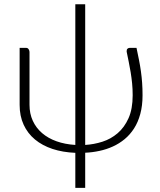

<svg xmlns="http://www.w3.org/2000/svg" viewBox="-20 -728 772 924"><path d="M390 -707.5V-30.5Q432 -33 472.8 -46Q513.5 -59 546 -86.8Q578.5 -114.5 598.5 -159Q618.5 -203.5 618.5 -269.5Q618.5 -299.5 615.8 -327Q613 -354.5 608.8 -380.2Q604.5 -406 599.5 -430.5Q594.5 -455 589.5 -479.5Q589 -489.5 593.5 -493.5Q598 -497.5 603.5 -497.5H637Q643.5 -466.5 649 -439Q654.5 -411.5 658.2 -384.5Q662 -357.5 664 -329.5Q666 -301.5 666 -269.5Q666 -219.5 655.2 -179.8Q644.5 -140 625.2 -110Q606 -80 580 -58.5Q554 -37 523.2 -23Q492.5 -9 458.5 -1.8Q424.5 5.5 390 7V176H342.5V7.5Q282 5 232.8 -11.2Q183.5 -27.5 148.2 -56.8Q113 -86 93.8 -127.8Q74.5 -169.5 74.5 -223.5V-497.5H106.5Q113.5 -497.5 117.8 -491Q122 -484.5 122 -478V-223.5Q122 -181 137.8 -146.8Q153.5 -112.5 182.5 -87.5Q211.5 -62.5 252.2 -48Q293 -33.5 342.5 -30.5V-707.5Z"/></svg>

Font: Lato Light
Style: Regular
Weight: 300
Designer: Lukasz Dziedzic
Foundry: tyPoland Lukasz Dziedzic
Version: Version 2.007; 2014-02-27